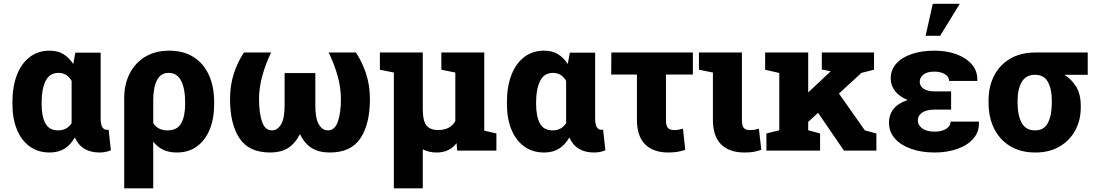

<svg xmlns="http://www.w3.org/2000/svg" viewBox="-20 -811 5915 1034"><path d="M247.1 10.3Q185.1 10.3 140.1 -22.2Q95.2 -54.7 71 -113.5Q46.9 -172.4 46.9 -251V-261.2Q46.9 -344.2 70.8 -406.5Q94.7 -468.8 139.6 -503.4Q184.6 -538.1 246.6 -538.1Q291 -538.1 321.8 -519.3Q352.5 -500.5 374.5 -466.3L385.7 -527.3H522V-175.3Q522 -140.1 531 -126Q540 -111.8 555.7 -111.8Q561.5 -111.8 564.9 -112.8L577.1 -1.5Q560.1 5.4 545.2 7.8Q530.3 10.3 515.1 10.3Q468.3 10.3 434.3 -10Q400.4 -30.3 383.3 -70.8Q360.4 -31.2 327.6 -10.5Q294.9 10.3 247.1 10.3ZM293.5 -108.9Q340.8 -108.9 365.7 -147.9V-375.5Q340.8 -418.5 295.4 -418.5Q247.1 -418.5 225.6 -375Q204.1 -331.5 204.1 -261.2V-251Q204.1 -184.6 224.4 -146.7Q244.6 -108.9 293.5 -108.9Z M648.9 203.1V-281.7Q648.9 -357.4 678.5 -415Q708 -472.7 762.2 -505.4Q816.4 -538.1 891.1 -538.1Q968.8 -538.1 1022.9 -503.4Q1077.1 -468.8 1105.2 -406.5Q1133.3 -344.2 1133.3 -261.2V-251Q1133.3 -172.4 1109.4 -113.8Q1085.4 -55.2 1040.5 -22.5Q995.6 10.3 932.6 10.3Q889.6 10.3 858.6 -4.6Q827.6 -19.5 805.2 -48.3V203.1ZM882.8 -108.9Q934.6 -108.9 955.8 -147Q977.1 -185.1 977.1 -251V-261.2Q977.1 -333 955.6 -375.7Q934.1 -418.5 887.7 -418.5Q845.7 -418.5 825.4 -379.2Q805.2 -339.8 805.2 -270.5V-148.4Q829.1 -108.9 882.8 -108.9Z M1435.1 10.3Q1319.8 10.3 1269.3 -66.9Q1218.8 -144 1218.8 -276.9Q1218.8 -351.6 1239.3 -414.6Q1259.8 -477.5 1293.9 -528.3H1439.9Q1410.2 -465.8 1392.6 -402.6Q1375 -339.4 1375 -276.9Q1375 -204.1 1390.9 -156.5Q1406.7 -108.9 1444.3 -108.9Q1474.1 -108.9 1493.4 -140.6Q1512.7 -172.4 1512.7 -242.2V-417.5H1678.2V-242.2Q1678.2 -172.4 1697.3 -140.6Q1716.3 -108.9 1745.6 -108.9Q1783.7 -108.9 1799.8 -156.7Q1815.9 -204.6 1815.9 -276.9Q1815.9 -339.4 1798.1 -402.6Q1780.3 -465.8 1750 -528.3H1896.5Q1930.2 -478 1951.2 -414.8Q1972.2 -351.6 1972.2 -276.9Q1972.2 -143.6 1921.4 -66.7Q1870.6 10.3 1756.3 10.3Q1698.2 10.3 1659.7 -13.2Q1621.1 -36.6 1595.2 -88.4Q1567.4 -35.6 1529.5 -12.7Q1491.7 10.3 1435.1 10.3Z M2101.1 203.1V-420.4L2025.9 -435.5V-528.3H2256.8V-225.6Q2256.8 -159.2 2276.9 -135Q2296.9 -110.8 2339.4 -110.8Q2405.3 -110.8 2432.1 -158.7V-420.4L2356.9 -435.5V-528.3H2587.9V-107.4L2653.3 -92.3V0H2441.9L2439 -40Q2399.9 10.3 2332 10.3Q2289.1 10.3 2256.8 -6.8V203.1Z M2910.2 10.3Q2848.1 10.3 2803.2 -22.2Q2758.3 -54.7 2734.1 -113.5Q2710 -172.4 2710 -251V-261.2Q2710 -344.2 2733.9 -406.5Q2757.8 -468.8 2802.7 -503.4Q2847.7 -538.1 2909.7 -538.1Q2954.1 -538.1 2984.9 -519.3Q3015.6 -500.5 3037.6 -466.3L3048.8 -527.3H3185.1V-175.3Q3185.1 -140.1 3194.1 -126Q3203.1 -111.8 3218.8 -111.8Q3224.6 -111.8 3228 -112.8L3240.2 -1.5Q3223.1 5.4 3208.3 7.8Q3193.4 10.3 3178.2 10.3Q3131.3 10.3 3097.4 -10Q3063.5 -30.3 3046.4 -70.8Q3023.4 -31.2 2990.7 -10.5Q2958 10.3 2910.2 10.3ZM2956.5 -108.9Q3003.9 -108.9 3028.8 -147.9V-375.5Q3003.9 -418.5 2958.5 -418.5Q2910.2 -418.5 2888.7 -375Q2867.2 -331.5 2867.2 -261.2V-251Q2867.2 -184.6 2887.5 -146.7Q2907.7 -108.9 2956.5 -108.9Z M3580.1 10.3Q3498 10.3 3454.1 -33.7Q3410.2 -77.6 3410.2 -165.5V-409.7H3271.5L3272.5 -528.3H3711.4V-409.7H3566.4V-164.6Q3566.4 -133.8 3576.9 -122.1Q3587.4 -110.4 3612.3 -110.4Q3632.8 -110.4 3658.2 -118.2L3670.4 -3.9Q3630.4 10.3 3580.1 10.3Z M3989.3 10.3Q3907.2 10.3 3863.3 -33.7Q3819.3 -77.6 3819.3 -165.5V-420.4L3744.1 -435.5V-528.3H3975.6V-164.6Q3975.6 -133.8 3985.6 -122.1Q3995.6 -110.4 4019 -110.4Q4033.7 -110.4 4041 -111.6Q4048.3 -112.8 4066.9 -118.2L4080.1 -4.4Q4056.6 3.9 4036.4 7.1Q4016.1 10.3 3989.3 10.3Z M4107.4 0V-92.3L4176.8 -109.4V-418L4100.6 -435.5V-528.3H4332.5V-313L4452.1 -425.8L4454.1 -427.2L4405.8 -436.5V-528.3H4687V-435.5L4619.1 -418.5L4498 -307.1L4637.7 -108.9L4699.7 -92.3V0H4524.9L4385.7 -203.6L4332.5 -154.3V-109.4L4396.5 -92.3V0Z M5013.2 10.3Q4942.9 10.3 4887.2 -9.3Q4831.5 -28.8 4799.6 -64.7Q4767.6 -100.6 4767.6 -149.9Q4767.6 -238.8 4868.2 -272.5Q4824.7 -289.6 4800.8 -319.8Q4776.9 -350.1 4776.9 -388.7Q4776.9 -435.1 4806.9 -468.5Q4836.9 -502 4889.9 -520Q4942.9 -538.1 5012.2 -538.1Q5080.1 -538.1 5133.1 -518.1Q5186 -498 5215.6 -461.9Q5245.1 -425.8 5243.2 -377.9L5242.2 -375H5091.3Q5091.3 -398.9 5067.9 -412.1Q5044.4 -425.3 5012.2 -425.3Q4972.2 -425.3 4952.6 -408.9Q4933.1 -392.6 4933.1 -371.1Q4933.1 -346.7 4954.3 -332.8Q4975.6 -318.8 5013.7 -318.8H5102.1V-220.7H5013.7Q4970.2 -220.7 4946.5 -204.8Q4922.9 -189 4922.9 -162.1Q4922.9 -137.7 4946.3 -119.9Q4969.7 -102.1 5013.2 -102.1Q5051.8 -102.1 5075.7 -117.2Q5099.6 -132.3 5099.6 -156.2H5251L5252 -153.3Q5253.9 -100.6 5221.7 -64.2Q5189.5 -27.8 5134.8 -8.8Q5080.1 10.3 5013.2 10.3ZM4964.8 -618.2 5003.4 -790.5H5148.9L5043 -618.2Z M5556.2 10.3Q5476.6 10.3 5420.2 -23.9Q5363.8 -58.1 5333.7 -118.7Q5303.7 -179.2 5303.7 -259.3V-269Q5303.7 -345.7 5334 -404.1Q5364.3 -462.4 5420.9 -495.4Q5477.5 -528.3 5557.1 -528.3H5837.9V-408.2H5711.9Q5750 -385.3 5775.1 -345Q5800.3 -304.7 5800.3 -241.2V-231Q5800.3 -164.1 5770.8 -109.1Q5741.2 -54.2 5686.3 -22Q5631.3 10.3 5556.2 10.3ZM5554.2 -108.9Q5603 -108.9 5623.8 -149.9Q5644.5 -190.9 5644.5 -259.3V-269Q5644.5 -331.1 5623.5 -369.6Q5602.5 -408.2 5553.7 -408.2Q5504.9 -408.2 5482.4 -369.4Q5460 -330.6 5460 -269V-259.3Q5460 -189.9 5482.2 -149.4Q5504.4 -108.9 5554.2 -108.9Z"/></svg>

Font: Roboto Slab ExtraBold
Style: Regular
Weight: 800
Designer: Google
Version: Version 2.001; ttfautohint (v1.8.3)